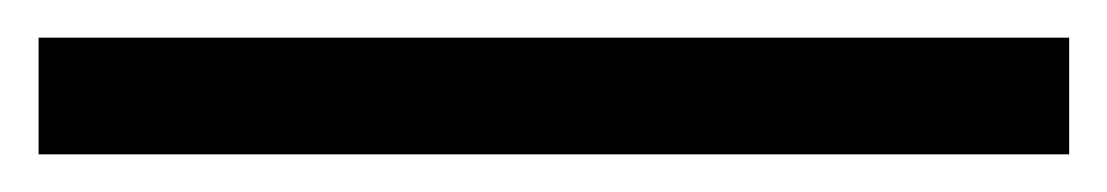

<svg xmlns="http://www.w3.org/2000/svg" viewBox="-28 61 588 102"><path d="M540 143H-7.5V81H540Z"/></svg>

Font: Myanmar Ethnic
Style: Regular
Weight: 400
Designer: Khon Soe Zaw Thu
Foundry: PaOh Unicode khonsoezawthu@gmail.com and @hotmail.com
Version: Version 1.01 September 27, 2016